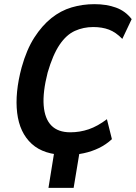

<svg xmlns="http://www.w3.org/2000/svg" viewBox="-20 -735 653 923"><path d="M213 168 249 -55H371L334 168ZM299 10Q191 10 132.5 -43.5Q74 -97 62.5 -192.5Q51 -288 84 -411Q108 -497 145 -554.5Q182 -612 227 -648Q272 -684 324.5 -699.5Q377 -715 434 -715Q492 -715 537.5 -698.5Q583 -682 613 -643L568 -548Q537 -580 504 -592.5Q471 -605 428 -605Q381 -605 340 -586.5Q299 -568 266.5 -520Q234 -472 209 -386Q185 -292 190 -228Q195 -164 227 -131.5Q259 -99 318 -99Q364 -99 406.5 -113.5Q449 -128 494 -162L518 -66Q490 -40 456 -23.5Q422 -7 383 1.5Q344 10 299 10Z"/></svg>

Font: Nunito Sans 7pt Condensed
Style: Bold Italic
Weight: 700
Width: 3
Italic angle: -9°
Designer: Vernon Adams
Foundry: Vernon Adams
Version: Version 3.101;gftools[0.9.27]